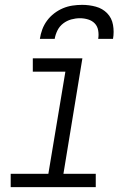

<svg xmlns="http://www.w3.org/2000/svg" viewBox="-20 -770 540 790"><path d="M24 0V-55H179L249 -475H115V-530H319L241 -55H374V0ZM144 -610Q147 -630 154 -649Q161 -668 173.5 -685Q186 -702 203 -715Q220 -728 239 -736Q258 -744 278 -747Q298 -750 318 -750Q347 -750 374.5 -742.5Q402 -735 421 -715.5Q440 -696 445 -667.5Q450 -639 445 -610H384Q387 -627 384 -644.5Q381 -662 370 -673.5Q359 -685 342.5 -690Q326 -695 309 -695Q291 -695 273 -690Q255 -685 240 -673.5Q225 -662 216.5 -645Q208 -628 205 -610Z"/></svg>

Font: Iosevka Curly Slab LtObl
Style: Regular
Weight: 300
Italic angle: -9°
Monospace: yes
Designer: Belleve Invis
Foundry: Belleve Invis
Version: Version 11.0.0; ttfautohint (v1.8.3)